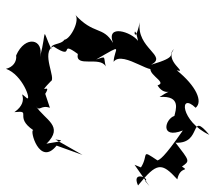

<svg xmlns="http://www.w3.org/2000/svg" viewBox="-60 -616 739 660"><g transform="rotate(90 310.0 -286.5)"><path d="M303 -72C261 -98 314 -39 260 -91C252 -111 160 -56 140 -100C191 -179 115 -115 166 -184C215 -174 172 -261 209 -280C174 -271 173 -284 185 -247C127 -347 147 -309 193 -307C149 -339 259 -461 201 -443C232 -404 262 -498 274 -458C320 -486 274 -525 314 -465C308 -541 360 -520 379 -516C389 -484 460 -465 429 -545C525 -479 529 -465 532 -458C492 -398 512 -429 556 -401L547 -379L620 -430L603 -416C594 -434 565 -367 618 -391C538 -456 538 -472 597 -526C549 -536 572 -570 553 -542C533 -570 535 -569 471 -520C476 -614 359 -565 444 -636C398 -537 295 -531 351 -589C330 -615 276 -591 222 -524C233 -565 190 -479 149 -515C169 -491 174 -534 203 -436C172 -495 147 -384 57 -397C158 -375 37 -374 121 -391C90 -368 62 -280 128 -305C69 -270 102 -239 29 -173C46 -195 115 -159 117 -138C136 -125 128 -88 150 -93C73 -58 81 -79 177 -54C114 -69 100 -3 171 28C193 25 212 40 217 63C238 5 328 -25 318 -9C284 32 324 -26 366 34C359 -29 382 37 428 -31C425 -17 555 -52 481 -111L513 -200L460 -107C465 -163 472 -78 475 -76C413 -139 393 -70 345 -40C366 -53 340 -56 351 -88Z"/></g></svg>

Font: Charger Distortion
Style: 2It
Weight: 400
Designer: Jasper
Foundry: Cannot Into Space Fonts
Version: Version 0.98